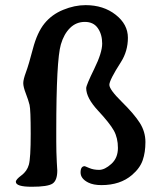

<svg xmlns="http://www.w3.org/2000/svg" viewBox="-20 -713 623 733"><path d="M40.5 -19Q40.5 -27.8 61.8 -43.5Q83 -59.1 90.1 -84Q97.2 -108.9 97.2 -201.9Q97.2 -294.9 92.8 -312.7Q88.4 -330.6 78.6 -356Q68.8 -381.3 68.8 -395.5Q68.8 -409.7 79.1 -437.3Q89.4 -464.8 105.7 -527.1Q122.1 -589.4 149.9 -623.5Q177.7 -657.7 221.2 -675.5Q264.6 -693.4 306.6 -693.4Q375 -693.4 421.6 -656.7Q468.3 -620.1 468.3 -568.8Q468.3 -517.6 441.4 -475.6Q397.5 -407.2 397.5 -389.2Q397.5 -371.1 444.8 -324.5Q492.2 -277.8 513.7 -243.9Q535.2 -210 535.2 -170.7Q535.2 -131.3 524.7 -101.1Q514.2 -70.8 483.9 -44.9Q439 -6.3 367.2 -6.3Q336.4 -6.3 316.9 -16.1Q287.6 -30.8 287.6 -54.7Q287.6 -78.6 303.7 -78.6Q304.7 -78.6 320.8 -71.5Q336.9 -64.5 358.4 -64.5Q379.9 -64.5 405 -87.2Q430.2 -109.9 430.2 -148.2Q430.2 -186.5 414.6 -214.6Q398.9 -242.7 354 -291Q309.1 -339.4 309.1 -376.5Q309.1 -387.7 339.6 -449.7Q370.1 -511.7 370.1 -546.6Q370.1 -581.5 353.5 -605.5Q336.9 -629.4 304 -629.4Q271 -629.4 247.6 -606.4Q224.1 -583.5 212.4 -543.5Q194.8 -483.4 194.8 -213.9V-173.3L195.3 -133.3Q195.3 -122.1 196.8 -94.7L198.7 -62Q198.7 -23.9 180.4 -12Q162.1 0 101.3 0Q40.5 0 40.5 -19Z"/></svg>

Font: Averia Serif
Style: Regular
Weight: 500
Version: Version 1.0